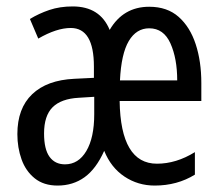

<svg xmlns="http://www.w3.org/2000/svg" viewBox="-20 -567 688 597"><path d="M444 -546Q500 -546 535.5 -514.5Q571 -483 588.5 -429.5Q606 -376 606 -309V-253H352Q355 -58 468 -58Q528 -58 586 -94V-24Q531 10 461 10Q409 10 367 -18Q325 -46 304 -98Q279 -42 243 -16Q207 10 159 10Q116 10 88 -12.5Q60 -35 47 -71.5Q34 -108 34 -150Q34 -230 80 -274Q126 -318 211 -322L272 -325V-360Q272 -480 200 -480Q156 -480 99 -447L73 -508Q101 -525 133.5 -536Q166 -547 206 -547Q291 -547 321 -474Q363 -546 444 -546ZM444 -479Q404 -479 380.5 -439.5Q357 -400 353 -317H531Q531 -385 510 -432Q489 -479 444 -479ZM225 -263Q170 -260 143.5 -233.5Q117 -207 117 -152Q117 -103 134 -79.5Q151 -56 182 -56Q224 -56 248.5 -97.5Q273 -139 273 -212V-266Z"/></svg>

Font: Noto Sans Ethiopic ExtraCondensed
Style: Regular
Weight: 400
Width: 2
Designer: Monotype Design Team
Foundry: Monotype Imaging Inc.
Version: Version 2.102; ttfautohint (v1.8.4.7-5d5b)